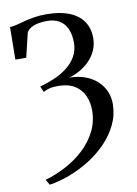

<svg xmlns="http://www.w3.org/2000/svg" viewBox="-97 -813 733 1028"><g transform="rotate(-10 269.0 -299.0)"><path d="M88.5 151.5 71.5 122Q130 105 185.2 75.5Q240.5 46 284.8 4.5Q329 -37 355 -89Q381 -141 381 -202Q381 -245 365.2 -281Q349.5 -317 314.5 -339.2Q279.5 -361.5 221 -361.5Q193.5 -361.5 173.2 -355.8Q153 -350 143.5 -342.5L129.5 -375Q170 -386 208.5 -402.5Q247 -419 278.5 -443.2Q310 -467.5 329 -500.2Q348 -533 348 -575.5Q348 -620 334 -651Q320 -682 292.8 -698.2Q265.5 -714.5 225.5 -714.5Q180.5 -714.5 152.2 -702.8Q124 -691 114 -671.5L82.5 -540H23.5L25.5 -716.5Q45.5 -718 65.8 -723.2Q86 -728.5 109.2 -734.8Q132.5 -741 161.8 -745.8Q191 -750.5 229.5 -750.5Q301 -750.5 351.2 -730.8Q401.5 -711 427.8 -673.2Q454 -635.5 454 -582Q454 -545.5 440.2 -515Q426.5 -484.5 403.2 -460.8Q380 -437 351 -420.5Q322 -404 291.5 -395Q339.5 -394.5 377.8 -380.2Q416 -366 442.5 -341.2Q469 -316.5 482.8 -284.2Q496.5 -252 496 -215.5Q495.5 -156.5 470.5 -104.5Q445.5 -52.5 403.5 -9Q361.5 34.5 308.8 67.5Q256 100.5 199 122Q142 143.5 88.5 151.5Z"/></g></svg>

Font: Merriweather 96pt
Style: Regular
Weight: 400
Version: Version 2.100